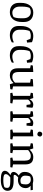

<svg xmlns="http://www.w3.org/2000/svg" viewBox="1732 -2524 1015 4518"><g transform="rotate(90 2239.0 -264.5)"><path d="M409.2 -303.7Q409.2 -387.2 370.8 -433.8Q332.5 -480.5 269.5 -481.4Q206.5 -482.4 164.1 -452.6Q134.8 -386.2 134.8 -279.3V-221.2Q134.8 -139.2 177 -93.5Q219.2 -47.9 275.9 -47.9Q332.5 -47.9 379.9 -77.1Q409.2 -138.7 409.2 -245.6ZM46.9 -204.6V-250Q46.9 -384.8 108.6 -462.6Q170.4 -540.5 274.4 -540.5Q378.4 -540.5 437.7 -483.6Q497.1 -426.8 497.1 -320.3V-274.4Q497.1 -145 435.5 -67.1Q374 10.7 267.6 10.7Q161.1 10.7 104 -46.1Q46.9 -103 46.9 -204.6Z M590.8 -194.8V-240.2Q590.8 -384.8 652.6 -462.6Q714.4 -540.5 823.2 -540.5Q901.4 -540.5 972.2 -509.8L981.4 -395.5L927.7 -384.3L894 -471.7Q859.4 -481.9 825.2 -481.9Q758.8 -481.9 708 -452.6Q678.7 -372.6 678.7 -269.5V-216.3Q678.7 -138.2 724.1 -93Q769.5 -47.9 835.9 -47.9Q902.3 -47.9 977.5 -83.5V-36.6Q901.4 10.7 804.2 10.7Q706.5 10.7 648.7 -42.2Q590.8 -95.2 590.8 -194.8Z M1065.4 -194.8V-240.2Q1065.4 -384.8 1127.2 -462.6Q1189 -540.5 1297.9 -540.5Q1376 -540.5 1446.8 -509.8L1456.1 -395.5L1402.3 -384.3L1368.7 -471.7Q1334 -481.9 1299.8 -481.9Q1233.4 -481.9 1182.6 -452.6Q1153.3 -372.6 1153.3 -269.5V-216.3Q1153.3 -138.2 1198.7 -93Q1244.1 -47.9 1310.5 -47.9Q1377 -47.9 1452.1 -83.5V-36.6Q1376 10.7 1278.8 10.7Q1181.2 10.7 1123.3 -42.2Q1065.4 -95.2 1065.4 -194.8Z M1586.4 -175.3V-465.3L1511.7 -481.9L1521.5 -529.8L1674.3 -540.5V-196.8Q1674.3 -120.6 1701.2 -84.2Q1728 -47.9 1796.9 -47.9Q1865.7 -47.9 1924.3 -109.9V-465.3L1835 -481.9L1844.7 -529.8L2012.2 -540.5V-64.5L2086.9 -47.9L2077.1 0L1962.4 10.7L1934.1 -76.2Q1859.9 10.7 1752.9 10.7Q1586.4 10.7 1586.4 -175.3Z M2442.4 -540.5Q2485.4 -540.5 2515.1 -520L2502.9 -381.8H2448.2L2435.5 -472.2Q2425.8 -476.1 2407.2 -476.1Q2388.7 -476.1 2363.8 -458.3Q2338.9 -440.4 2323.7 -418.9V-64.5L2414.6 -47.9L2404.8 0H2170.9L2161.1 -47.9L2235.8 -64.5V-465.3L2161.1 -481.9L2170.9 -529.8L2285.6 -540.5L2314 -453.6Q2360.4 -540.5 2442.4 -540.5Z M2874.5 -540.5Q2917.5 -540.5 2947.3 -520L2935.1 -381.8H2880.4L2867.7 -472.2Q2857.9 -476.1 2839.4 -476.1Q2820.8 -476.1 2795.9 -458.3Q2771 -440.4 2755.9 -418.9V-64.5L2846.7 -47.9L2836.9 0H2603L2593.3 -47.9L2668 -64.5V-465.3L2593.3 -481.9L2603 -529.8L2717.8 -540.5L2746.1 -453.6Q2792.5 -540.5 2874.5 -540.5Z M3097.2 -650.4Q3077.1 -664.6 3077.1 -688Q3077.1 -711.4 3091.6 -731.7Q3106 -752 3129.4 -752Q3152.8 -752 3172.6 -737.8Q3192.4 -723.6 3192.4 -700.2Q3192.4 -676.8 3178.2 -656.5Q3164.1 -636.2 3140.6 -636.2Q3117.2 -636.2 3097.2 -650.4ZM3100.1 -465.3 3025.4 -481.9 3035.2 -529.8 3188 -540.5V-64.5L3262.7 -47.9L3252.9 0H3035.2L3025.4 -47.9L3100.1 -64.5Z M3848.1 -354.5V-64.5L3922.9 -47.9L3913.1 0H3695.3L3685.5 -47.9L3760.3 -64.5V-333Q3760.3 -407.7 3736.1 -444.8Q3711.9 -481.9 3646 -481.9Q3580.1 -481.9 3510.3 -418.9V-64.5L3585 -47.9L3575.2 0H3357.4L3347.7 -47.9L3422.4 -64.5V-465.3L3347.7 -481.9L3357.4 -529.8L3472.2 -540.5L3500.5 -453.6Q3576.7 -540.5 3670.9 -540.5Q3765.1 -540.5 3806.6 -494.9Q3848.1 -449.2 3848.1 -354.5Z M4317.9 -373Q4317.9 -424.3 4285.6 -453.1Q4253.4 -481.9 4208.5 -481.9Q4163.6 -481.9 4132.3 -467.3Q4112.8 -417 4112.8 -363.3V-344.7Q4112.8 -297.4 4147.5 -267.8Q4182.1 -238.3 4225.1 -238.3Q4268.1 -238.3 4298.3 -252.9Q4317.9 -289.6 4317.9 -354.5ZM4076.2 105Q4076.2 139.6 4111.8 152.1Q4147.5 164.6 4211.9 164.6Q4324.2 164.6 4382.8 139.6Q4400.9 114.3 4400.9 74.2Q4400.9 34.2 4365.5 17.1Q4330.1 0 4243.2 0H4153.8Q4076.2 57.6 4076.2 105ZM4220.2 -540.5Q4252.9 -540.5 4294.9 -529.8H4448.2L4457 -477.5H4355.5L4353.5 -472.7Q4374.5 -458.5 4390.1 -430.2Q4405.8 -401.9 4405.8 -371.1V-358.9Q4405.8 -276.9 4352.3 -228.3Q4298.8 -179.7 4210.4 -179.7Q4178.7 -179.7 4152.3 -185.5Q4093.3 -130.9 4093.3 -104.5Q4093.3 -78.1 4127.9 -78.1H4237.3Q4353.5 -78.1 4411.4 -44.4Q4469.2 -10.7 4469.2 64.9Q4469.2 140.6 4401.6 181.9Q4334 223.1 4217.8 223.1Q4101.6 223.1 4049.8 200.2Q3998 177.2 3998 126.5Q3998 62 4100.1 -4.4Q4024.9 -19 4024.9 -77.6Q4024.9 -136.2 4109.4 -199.7Q4067.4 -219.7 4046.1 -253.9Q4024.9 -288.1 4024.9 -327.1V-339.8Q4024.9 -435.5 4078.1 -488Q4131.3 -540.5 4220.2 -540.5Z"/></g></svg>

Font: NoticiaText-Regular
Style: Regular
Weight: 400
Designer: JM Sole
Foundry: JM Sole
Version: Version 1.003